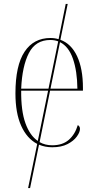

<svg xmlns="http://www.w3.org/2000/svg" viewBox="-20 -734 489 970"><path d="M244 10Q208 10 177 -3L132 216H122L168 -7Q116 -34 87 -98.5Q58 -163 58 -262Q58 -403 104 -472.5Q150 -542 235 -542Q257 -542 276 -536L312 -714H322L285 -533Q340 -513 369.5 -450Q399 -387 399 -290V-276H233L180 -16Q208 0 244 0Q296 0 327.5 -27.5Q359 -55 373 -102Q384 -96 384 -83Q384 -66 368 -44Q352 -22 321 -6Q290 10 244 10ZM87 -286H225L274 -525Q256 -532 234 -532Q160 -532 126 -466Q92 -400 87 -286ZM371 -286Q370 -375 348.5 -437Q327 -499 283 -521L235 -286ZM87 -276Q86 -174 108.5 -111.5Q131 -49 171 -22L223 -276Z"/></svg>

Font: Noto Serif Display SemiCondensed Thin
Style: Regular
Weight: 100
Width: 4
Designer: Monotype Design Team
Foundry: Monotype Imaging Inc.
Version: Version 2.009